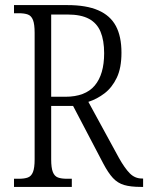

<svg xmlns="http://www.w3.org/2000/svg" viewBox="-20 -734 582 754"><path d="M35 0V-32H54Q76 -32 89.5 -37Q103 -42 109.5 -58.5Q116 -75 116 -108V-605Q116 -639 109.5 -655.5Q103 -672 89.5 -677Q76 -682 54 -682H35V-714H245Q319 -714 366 -693.5Q413 -673 435 -632Q457 -591 457 -527Q457 -467 438.5 -428.5Q420 -390 390.5 -367.5Q361 -345 327 -334L447 -114Q470 -73 490 -53Q510 -33 537 -33H542V0H533Q493 0 467.5 -7.5Q442 -15 423.5 -35Q405 -55 386 -91L267 -318H181V-108Q181 -75 187.5 -58.5Q194 -42 207.5 -37Q221 -32 243 -32H262V0ZM236 -354Q315 -354 352 -398Q389 -442 389 -525Q389 -575 375 -609Q361 -643 329.5 -660Q298 -677 245 -677H181V-354Z"/></svg>

Font: Noto Serif Ethiopic Condensed Light
Style: Regular
Weight: 300
Width: 3
Designer: Monotype Design Team
Foundry: Monotype Imaging Inc.
Version: Version 2.102